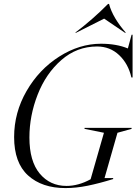

<svg xmlns="http://www.w3.org/2000/svg" viewBox="-20 -947 696 979"><path d="M495 -724Q574 -724 632 -700L651 -770H656V-552H650Q634 -622 587.5 -666Q541 -710 475 -710Q372 -710 293 -641Q214 -572 172 -464.5Q130 -357 130 -246Q130 -125 182.5 -62Q235 1 319 1Q380 1 442 -33L510 -270L411 -290V-295H651V-290L579 -270L513 -39H557V-34Q486 -12 427 0Q368 12 314 12Q194 12 123 -52.5Q52 -117 52 -248Q52 -373 115.5 -483Q179 -593 282 -658.5Q385 -724 495 -724ZM531 -927H536Q545 -892 567.5 -854Q590 -816 622 -780H617L511 -852L368 -780H363Q454 -849 531 -927Z"/></svg>

Font: Nyght Serif Light Italic
Style: Regular
Weight: 300
Italic angle: -16°
Designer: Maksym Kobuzan
Version: Version 0.410